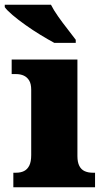

<svg xmlns="http://www.w3.org/2000/svg" viewBox="-44 -786 440 806"><path d="M12 0V-61H24Q43 -61 57 -68Q71 -75 79 -91Q87 -107 87 -135V-409Q87 -434 78.5 -448Q70 -462 56 -468.5Q42 -475 24 -475H5V-536H281V-131Q281 -105 289 -89.5Q297 -74 311.5 -67.5Q326 -61 344 -61H355V0ZM184 -606Q158 -620 126 -639.5Q94 -659 63 -681Q32 -703 8.5 -723Q-15 -743 -24 -756V-766H170Q181 -744 200 -717Q219 -690 239.5 -664Q260 -638 274 -619V-606Z"/></svg>

Font: Noto Rashi Hebrew Black
Style: Regular
Weight: 900
Version: Version 1.006